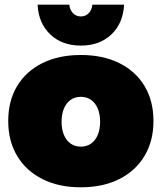

<svg xmlns="http://www.w3.org/2000/svg" viewBox="-20 -789 688 817"><path d="M324 -555Q418 -555 487.5 -520.5Q557 -486 595 -423Q633 -360 633 -274Q633 -189 595 -125.5Q557 -62 487.5 -27Q418 8 324 8Q230 8 160.5 -27Q91 -62 53 -125.5Q15 -189 15 -274Q15 -360 53 -423Q91 -486 160.5 -520.5Q230 -555 324 -555ZM324 -377Q299 -377 280.5 -364Q262 -351 252 -327Q242 -303 242 -271Q242 -239 252 -215Q262 -191 280.5 -178Q299 -165 324 -165Q349 -165 367.5 -178Q386 -191 396 -215Q406 -239 406 -271Q406 -303 396 -327Q386 -351 367.5 -364Q349 -377 324 -377ZM275 -769Q277 -747 290.5 -733Q304 -719 324 -719Q344 -719 357.5 -733Q371 -747 373 -769H508Q504 -690 454 -642.5Q404 -595 324 -595Q244 -595 194 -642.5Q144 -690 140 -769Z"/></svg>

Font: Alexandria Black
Style: Regular
Weight: 900
Designer: Mohamed Gaber
Foundry: Kief Type Foundry
Version: Version 5.100